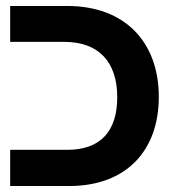

<svg xmlns="http://www.w3.org/2000/svg" viewBox="-20 -622 585 642"><path d="M14 0H211C403 0 511 -119 511 -298C511 -481 398 -602 205 -602H14V-482H195C310 -482 372 -415 372 -297C372 -183 316 -121 205 -121H14Z"/></svg>

Font: Noto Sans Hebrew ExtraCondensed
Style: Bold
Weight: 700
Width: 2
Designer: Monotype Design Team
Foundry: Monotype Imaging Inc.
Version: Version 2.004